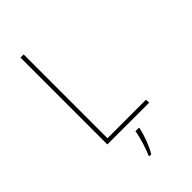

<svg xmlns="http://www.w3.org/2000/svg" viewBox="-276 -804 1116 1116"><g transform="rotate(-45 281.5 -246.5)"><path d="M129 0H472V-25H155V-714H129ZM253 214V221H269C297 174 316 119 328 68V61H299C293 104 268 183 253 214Z"/></g></svg>

Font: Noto Sans Mono SemiCondensed Thin
Style: Regular
Weight: 100
Width: 4
Designer: Monotype Design Team
Foundry: Monotype Imaging Inc.
Version: Version 2.014